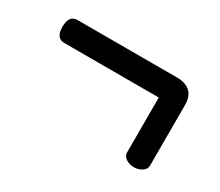

<svg xmlns="http://www.w3.org/2000/svg" viewBox="-65 -591 630 551"><g transform="rotate(30 250.0 -315.5)"><path d="M412 -173Q397 -173 385.5 -180.5Q374 -188 374 -200V-382H61Q33 -382 33 -420Q33 -458 61 -458H395Q450 -455 450 -401V-200Q450 -188 438 -180.5Q426 -173 412 -173Z"/></g></svg>

Font: LXGW WenKai Mono Medium
Style: Regular
Weight: 500
Monospace: yes
Designer: LXGW / Fontworks Inc.
Foundry: LXGW / Fontworks Inc.
Version: Version 1.520; June 14, 2025